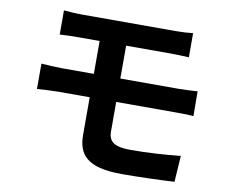

<svg xmlns="http://www.w3.org/2000/svg" viewBox="-82 -839 1165 978"><g transform="rotate(10 500.0 -350.0)"><path d="M515 -322H820C842 -322 887 -322 915 -319L914 -447C888 -445 838 -443 817 -443H515V-613H750C786 -613 814 -611 840 -610V-735C817 -732 784 -730 750 -730H269C233 -730 201 -733 172 -735V-610C201 -612 233 -613 269 -613H378V-443H215C184 -443 134 -446 106 -448V-317C136 -319 187 -322 215 -322H378V-129C378 -28 423 35 606 35C700 35 813 31 878 27L887 -108C807 -100 719 -94 629 -94C549 -94 515 -114 515 -169Z"/></g></svg>

Font: Source Han Sans Old Style Bold
Style: Regular
Weight: 700
Designer: Ryoko NISHIZUKA (kana & ideographs); Paul D. Hunt (Latin, Greek & Cyrillic); Wenlong ZHANG (bopomofo); Sandoll Communica
Foundry: Adobe Systems Incorporated
Version: Version 1.004;PS 1.004;hotconv 1.0.81;makeotf.lib2.5.63406